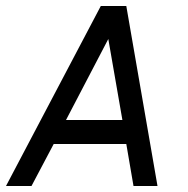

<svg xmlns="http://www.w3.org/2000/svg" viewBox="-20 -620 625 640"><path d="M341 -490 388 -220H200ZM425 0H505L401 -600H316L0 0H85L159 -140H401Z"/></svg>

Font: Gauge
Style: Italic
Weight: 400
Italic angle: -80°
Designer: Daniel Pimley
Foundry: Daniel Pimley
Version: Version 1.000;PS 001.001;hotconv 1.0.56